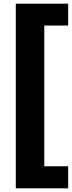

<svg xmlns="http://www.w3.org/2000/svg" viewBox="-20 -814 393 1045"><path d="M351 211H66V-794H351V-675H221V91H351Z"/></svg>

Font: Repo
Style: ExtraBold
Weight: 800
Designer: Stefan Peev
Foundry: Context Ltd
Version: Version 001.000